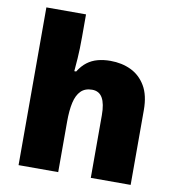

<svg xmlns="http://www.w3.org/2000/svg" viewBox="-84 -836 838 911"><g transform="rotate(10 335.0 -380.0)"><path d="M257 -652Q257 -591 254 -549Q251 -507 249 -485H258Q276 -514 298.5 -531Q321 -548 349 -555.5Q377 -563 410 -563Q465 -563 509 -542Q553 -521 579.5 -476.5Q606 -432 606 -360V0H414V-302Q414 -357 398 -385Q382 -413 348 -413Q314 -413 294 -393Q274 -373 265.5 -335.5Q257 -298 257 -243V0H66V-760H257Z"/></g></svg>

Font: Noto Sans Thai Black
Style: Regular
Weight: 900
Version: Version 2.001